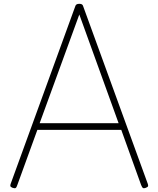

<svg xmlns="http://www.w3.org/2000/svg" viewBox="-20 -973 831 1007"><path d="M46 12Q36 8 34.5 3.5Q33 -1 36 -9L374 -938Q376 -946 381 -949.5Q386 -953 396 -953Q406 -953 410.5 -949.5Q415 -946 417 -938L755 -9Q758 -1 756.5 3.5Q755 8 745 12Q735 16 730 13Q725 10 720 -3L616 -292H176L71 -3Q67 10 62 13Q57 16 46 12ZM188 -327H602L396 -897Z"/></svg>

Font: Playwrite US Modern Thin
Style: Regular
Weight: 250
Designer: Veronika Burian, José Scaglione
Foundry: TypeTogether
Version: Version 1.003